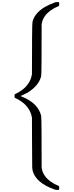

<svg xmlns="http://www.w3.org/2000/svg" viewBox="-20 -1170 707 1839"><path d="M547 643 541 649H528Q515 649 503 645Q324 582 293 466Q289 449 288.5 428Q288 407 287 200L286 -42L284 -53Q279 -77 272 -92Q238 -177 133 -228Q123 -231 121 -234.5Q119 -238 119 -250Q119 -262 121 -266Q123 -270 133 -273Q238 -324 272 -409Q279 -424 284 -449L286 -460L287 -701Q287 -737 287 -794Q288 -949 292 -963Q293 -966 293 -967Q314 -1044 406 -1101Q449 -1126 508 -1148Q516 -1150 527 -1150H541L547 -1144V-1130Q547 -1117 545.5 -1114.5Q544 -1112 536 -1109Q498 -1094 467 -1071Q396 -1021 381 -950L379 -940L378 -699Q378 -657 378 -594Q377 -452 374 -438Q373 -437 373 -436Q350 -348 243 -282Q192 -257 186 -254L176 -251L188 -245Q343 -183 373 -65Q373 -64 374 -63Q377 -49 378 93Q378 156 378 198L379 438L381 449Q396 520 467 570Q498 593 536 608Q544 611 545.5 613.5Q547 616 547 629Z"/></svg>

Font: KaTeX_Size2
Style: Regular
Weight: 400
Version: Version 1.1; ttfautohint (v1.3)